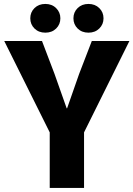

<svg xmlns="http://www.w3.org/2000/svg" viewBox="-20 -931 661 951"><path d="M226.3 -275.3 1 -728H188L250 -565L310.3 -394.5H312.3L372 -565L434.8 -728H621L396.3 -275.3V0H226.3ZM204.5 -769.2Q171.8 -769.2 150.9 -789.7Q130 -810.2 130 -840.3Q130 -870.5 150.9 -891Q171.8 -911.5 204.5 -911.5Q237.2 -911.5 258.1 -890.7Q279 -870 279 -840.3Q279 -810.2 258.1 -789.7Q237.2 -769.2 204.5 -769.2ZM418.2 -769.2Q385.5 -769.2 364.6 -789.7Q343.7 -810.2 343.7 -840.3Q343.7 -870.5 364.6 -891Q385.5 -911.5 418.2 -911.5Q450.8 -911.5 471.7 -891Q492.7 -870.5 492.7 -840.3Q492.7 -810.2 471.7 -789.7Q450.8 -769.2 418.2 -769.2Z"/></svg>

Font: Murecho Thin
Style: Regular
Weight: 100
Designer: Neil Summerour
Foundry: Positype
Version: Version 1.010